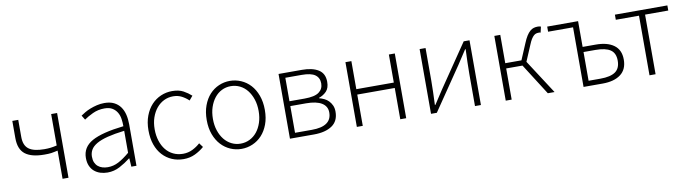

<svg xmlns="http://www.w3.org/2000/svg" viewBox="-29 -941 5008 1402"><g transform="rotate(-10 2474.5 -240.0)"><path d="M354 0V-209Q339 -206 328 -203.5Q317 -201 306 -199.5Q295 -198 283 -197.5Q271 -197 254 -197Q160 -197 113 -233Q66 -269 66 -353V-480H110V-353Q110 -290 146.5 -263Q183 -236 261 -236Q287 -236 307.5 -238.5Q328 -241 354 -247V-480H398V0Z M687 12Q658 12 633 4Q608 -4 589 -20Q570 -36 559 -61Q548 -86 548 -120Q548 -200 622.5 -241.5Q697 -283 858 -301Q858 -328 854 -355.5Q850 -383 837 -404.5Q824 -426 802 -439.5Q780 -453 744 -453Q696 -453 656 -434Q616 -415 591 -397L571 -430Q584 -439 602.5 -450Q621 -461 644 -470Q667 -479 694 -485.5Q721 -492 750 -492Q792 -492 821 -477.5Q850 -463 868 -438Q886 -413 894 -379.5Q902 -346 902 -307V0H864L860 -62H857Q820 -33 777.5 -10.5Q735 12 687 12ZM695 -26Q737 -26 775 -46Q813 -66 858 -104V-267Q784 -258 733 -245Q682 -232 651 -214Q620 -196 606.5 -173Q593 -150 593 -122Q593 -96 601 -78Q609 -60 623 -48.5Q637 -37 655.5 -31.5Q674 -26 695 -26Z M1251 12Q1204 12 1164.5 -5Q1125 -22 1095.5 -54Q1066 -86 1049.5 -132.5Q1033 -179 1033 -239Q1033 -299 1051 -346.5Q1069 -394 1099 -426Q1129 -458 1168.5 -475Q1208 -492 1252 -492Q1302 -492 1335 -474Q1368 -456 1393 -433L1367 -402Q1344 -424 1316 -438.5Q1288 -453 1253 -453Q1216 -453 1184.5 -437.5Q1153 -422 1129.5 -393.5Q1106 -365 1092.5 -326Q1079 -287 1079 -239Q1079 -192 1091.5 -153Q1104 -114 1126.5 -86Q1149 -58 1181.5 -42.5Q1214 -27 1253 -27Q1291 -27 1323.5 -43Q1356 -59 1381 -82L1404 -51Q1373 -24 1335 -6Q1297 12 1251 12Z M1680 12Q1637 12 1598 -5Q1559 -22 1529.5 -54Q1500 -86 1482.5 -132.5Q1465 -179 1465 -239Q1465 -299 1482.5 -346.5Q1500 -394 1529.5 -426Q1559 -458 1598 -475Q1637 -492 1680 -492Q1723 -492 1762.5 -475Q1802 -458 1831.5 -426Q1861 -394 1878.5 -346.5Q1896 -299 1896 -239Q1896 -179 1878.5 -132.5Q1861 -86 1831.5 -54Q1802 -22 1762.5 -5Q1723 12 1680 12ZM1680 -27Q1716 -27 1747.5 -42.5Q1779 -58 1801.5 -86Q1824 -114 1837 -153Q1850 -192 1850 -239Q1850 -287 1837 -326Q1824 -365 1801.5 -393.5Q1779 -422 1747.5 -437.5Q1716 -453 1680 -453Q1644 -453 1613 -437.5Q1582 -422 1559.5 -393.5Q1537 -365 1524 -326Q1511 -287 1511 -239Q1511 -192 1524 -153Q1537 -114 1559.5 -86Q1582 -58 1613 -42.5Q1644 -27 1680 -27Z M2040 0V-480H2213Q2291 -480 2335.5 -452Q2380 -424 2380 -362Q2380 -316 2357 -292Q2334 -268 2301 -257V-254Q2320 -249 2338 -240.5Q2356 -232 2370 -217.5Q2384 -203 2393 -183.5Q2402 -164 2402 -137Q2402 -67 2352.5 -33.5Q2303 0 2218 0ZM2084 -270H2196Q2271 -270 2303 -293.5Q2335 -317 2335 -358Q2335 -400 2304.5 -422Q2274 -444 2205 -444H2084ZM2084 -36H2209Q2356 -36 2356 -139Q2356 -185 2316.5 -209.5Q2277 -234 2201 -234H2084Z M2536 0V-480H2580V-272H2858V-480H2902V0H2858V-232H2580V0Z M3086 0V-480H3130V-240Q3130 -201 3128.5 -154Q3127 -107 3125 -59H3129Q3143 -82 3163 -111Q3183 -140 3197 -163L3413 -480H3456V0H3412V-240Q3412 -280 3413.5 -326.5Q3415 -373 3417 -421H3413Q3399 -398 3379 -369Q3359 -340 3345 -317L3129 0Z M3640 0V-480H3684V-270H3804L3854 -388Q3867 -420 3880 -440.5Q3893 -461 3906.5 -472.5Q3920 -484 3934 -488Q3948 -492 3964 -492Q3977 -492 3987 -488L3977 -445Q3972 -447 3969.5 -447Q3967 -447 3962 -447Q3953 -447 3944 -444.5Q3935 -442 3926 -434Q3917 -426 3907.5 -411Q3898 -396 3888 -371L3838 -253L4002 0H3952L3805 -231H3684V0Z M4217 0V-442H4032V-480H4261V-289H4359Q4444 -289 4492.5 -253.5Q4541 -218 4541 -146Q4541 -73 4492.5 -36.5Q4444 0 4359 0ZM4261 -38H4349Q4424 -38 4460 -63.5Q4496 -89 4496 -146Q4496 -202 4460 -226.5Q4424 -251 4349 -251H4261Z M4706 0V-442H4534V-480H4923V-442H4751V0Z"/></g></svg>

Font: Giro Light
Style: Regular
Weight: 300
Designer: Paul D. Hunt
Foundry: Adobe Systems Incorporated
Version: Version 1.000;PS 1.0;hotconv 1.0.88;makeotf.lib2.5.647800